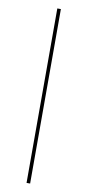

<svg xmlns="http://www.w3.org/2000/svg" viewBox="-100 -898 450 986"><g transform="rotate(10 124.5 -405.0)"><path d="M133.8 -859.9V49.8H115.2V-859.9Z"/></g></svg>

Font: Sinkin Sans 100 Thin
Style: Regular
Weight: 100
Designer: Keith Bates
Foundry: K-Type
Version: Sinkin Sans (version 1.0)  by Keith Bates   •   © 2014   www